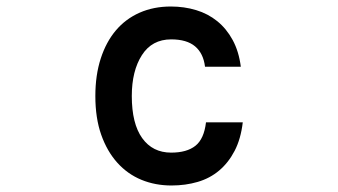

<svg xmlns="http://www.w3.org/2000/svg" viewBox="-20 -513 1040 590"><path d="M726 -137Q720 -86 701 -49.5Q682 -13 653.5 11Q625 35 587.5 46Q550 57 507 57Q457 57 414.5 39.5Q372 22 340.5 -13Q309 -48 291 -99Q273 -150 273 -218Q273 -282 289.5 -333Q306 -384 336 -419.5Q366 -455 409 -474Q452 -493 505 -493Q546 -493 582.5 -482Q619 -471 647.5 -448Q676 -425 695 -390Q714 -355 720 -308H610Q605 -349 579.5 -370.5Q554 -392 506 -392Q447 -392 416 -343.5Q385 -295 385 -218Q385 -133 417 -88.5Q449 -44 506 -44Q554 -44 580.5 -65Q607 -86 613 -137Z"/></svg>

Font: NanumGothicCoding
Style: Bold
Weight: 700
Monospace: yes
Designer: Kwon Bruce; Nicolas Noh; Sung-woo Choi; Go-un Cha; Soo-hyun Park;
Foundry: NHN Corporation
Version: Version 2.000;PS 1;hotconv 1.0.49;makeotf.lib2.0.14853